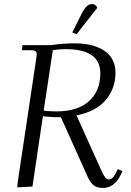

<svg xmlns="http://www.w3.org/2000/svg" viewBox="-20 -926 650 953"><path d="M65.9 3.9 67.9 -22 160.2 -637.2Q162.1 -650.9 162.1 -655.8Q162.1 -668.5 155.3 -672.6Q148.4 -676.8 129.9 -676.8H88.9L91.8 -702.1H233.9Q293 -710.9 352.1 -710.9Q383.3 -710.9 411.1 -706.5Q439 -702.1 465.6 -691.2Q492.2 -680.2 511.2 -664.1Q530.3 -647.9 541.7 -622.8Q553.2 -597.7 553.2 -565.9Q553.2 -487.3 505.4 -430.2Q457.5 -373 359.9 -353L482.9 -80.1Q494.1 -55.2 502 -45.2Q509.8 -35.2 520 -35.2Q539.1 -35.2 554.2 -64.9L564.9 -86.9L587.9 -76.2L577.1 -54.2Q545.9 6.8 491.2 6.8Q462.9 6.8 446 -5.4Q429.2 -17.6 415 -48.8L282.2 -344.2H259.8Q235.8 -344.2 192.9 -349.1L141.1 0ZM196.8 -377Q226.1 -373 259.8 -373Q364.7 -373 421.4 -423.6Q478 -474.1 478 -562Q478 -682.1 306.2 -682.1Q291.5 -682.1 275.4 -680.9Q259.3 -679.7 251 -678.2L242.2 -676.8ZM338.9 -765.1 384.8 -856.9Q398.4 -883.8 410.4 -894.8Q422.4 -905.8 438 -905.8Q454.1 -905.8 462.9 -887.2L359.9 -755.9Z"/></svg>

Font: Dihjauti
Style: Italic
Weight: 400
Italic angle: -9°
Designer: T. Christopher White
Version: Version 3.0.0